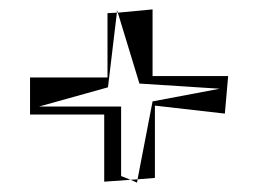

<svg xmlns="http://www.w3.org/2000/svg" viewBox="-20 -422 551 409"><path d="M277 -244 448 -233 305 -206 273 -40 310 -43V-197L459 -180L466 -260H305V-402L231 -395ZM209 -394V-257H44V-178H202V-35L258 -39L238 -47V-195H63L210 -236L229 -395ZM258 -39 273 -40 272 -33ZM229 -401 231 -395H229Z"/></svg>

Font: Quebrada
Style: Regular
Weight: 400
Designer: deFharo
Foundry: deFharo
Version: Version 1.034 2012